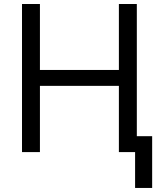

<svg xmlns="http://www.w3.org/2000/svg" viewBox="-20 -747 807 943"><path d="M88.1 -727.3H176.1V-403.4H563.9V-727.3H652V-78.1H727.3V176.1H643.5V0H563.9V-325.3H176.1V0H88.1Z"/></svg>

Font: Fast_Sans-Dotted
Style: Regular
Weight: 400
Version: Version 3.018